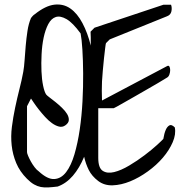

<svg xmlns="http://www.w3.org/2000/svg" viewBox="-20 -818 836 850"><path d="M99.6 -26.4Q67.4 -58.6 51.8 -96.2Q36.1 -133.8 31.7 -174.3Q27.3 -214.8 32.7 -256.8Q38.1 -298.8 46.9 -340.8Q55.7 -382.8 65.9 -422.9Q76.2 -462.9 83 -500Q86.9 -521.5 88.9 -551.8Q90.8 -582 93.8 -615.2Q96.7 -648.4 101.6 -680.7Q106.4 -712.9 117.2 -738.3Q118.2 -740.2 124 -746.6Q129.9 -752.9 133.8 -754.9Q181.6 -793 221.2 -797.4Q260.7 -801.8 291.5 -780.3Q322.3 -758.8 345.2 -715.3Q368.2 -671.9 381.8 -616.2V-652.3Q381.8 -669.9 380.9 -677.7L398.4 -695.3L703.1 -796.9H737.3Q742.2 -783.2 738.8 -767.6Q735.4 -752 719.7 -746.1L465.8 -643.6L449.2 -627Q448.2 -626 445.8 -606.4Q443.4 -586.9 440.4 -560.1Q437.5 -533.2 435.1 -504.9Q432.6 -476.6 431.6 -458Q431.6 -453.1 431.2 -440.9Q430.7 -428.7 430.7 -415.5Q430.7 -402.3 431.2 -390.1Q431.6 -377.9 431.6 -373L719.7 -525.4Q726.6 -529.3 730 -523.4Q733.4 -517.6 733.4 -507.8Q733.4 -498 730 -488.3Q726.6 -478.5 719.7 -474.6Q703.1 -463.9 679.2 -450.2Q655.3 -436.5 629.4 -421.4Q603.5 -406.2 577.6 -391.6Q551.8 -377 531.2 -365.2Q510.7 -353.5 497.6 -346.2Q484.4 -338.9 483.4 -338.9H415V-119.1Q415 -74.2 435.1 -61.5Q455.1 -48.8 485.4 -56.2Q515.6 -63.5 551.8 -85Q587.9 -106.4 620.1 -130.9Q652.3 -155.3 675.3 -176.3Q698.2 -197.3 703.1 -203.1Q707 -227.5 713.9 -243.2Q719.7 -256.8 729.5 -262.7Q739.3 -268.6 753.9 -253.9Q759.8 -223.6 744.6 -188.5Q729.5 -153.3 701.2 -120.1Q672.9 -86.9 634.3 -59.1Q595.7 -31.2 556.2 -15.1Q516.6 1 479.5 2.4Q442.4 3.9 415 -16.6Q386.7 -38.1 373 -65.4Q359.4 -92.8 352.5 -124Q332 -74.2 302.7 -40Q273.4 -5.9 235.4 7.8Q211.9 10.7 193.8 11.7Q175.8 12.7 160.6 9.8Q145.5 6.8 130.9 -1.5Q116.2 -9.8 99.6 -26.4ZM151.4 -59.6Q190.4 -23.4 220.7 -25.4Q251 -27.3 272.9 -56.2Q294.9 -85 309.6 -134.8Q324.2 -184.6 333 -244.6Q341.8 -304.7 345.2 -369.6Q348.6 -434.6 348.1 -493.2Q347.7 -551.8 344.7 -598.6Q341.8 -645.5 336.9 -669.9Q301.8 -717.8 274.4 -733.4Q247.1 -749 227.1 -742.7Q207 -736.3 193.8 -711.4Q180.7 -686.5 173.3 -651.9Q166 -617.2 164.1 -577.6Q162.1 -538.1 163.6 -502.4Q165 -466.8 170.9 -438.5Q176.8 -410.2 184.6 -399.4Q187.5 -395.5 199.2 -386.7Q210.9 -377.9 225.6 -366.2Q240.2 -354.5 254.4 -340.8Q268.6 -327.1 276.9 -313.5Q285.2 -299.8 284.7 -286.6Q284.2 -273.4 268.6 -262.7Q255.9 -253.9 240.7 -257.8Q225.6 -261.7 210 -272.9Q194.3 -284.2 179.7 -300.3Q165 -316.4 152.3 -332.5Q139.6 -348.6 130.4 -362.3Q121.1 -376 117.2 -381.8L99.6 -347.7V-144.5Q99.6 -139.6 104.5 -127.9Q109.4 -116.2 116.7 -103Q124 -89.8 133.3 -77.6Q142.6 -65.4 151.4 -59.6Z"/></svg>

Font: Over the Rainbow
Style: Regular
Weight: 400
Designer: Kimberly Geswein
Foundry: Kimberly Geswein
Version: Version 1.002 2010